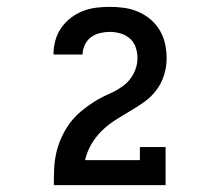

<svg xmlns="http://www.w3.org/2000/svg" viewBox="-20 -863 640 560"><path d="M137 -323V-324Q137 -347 138 -371Q139 -395 144.5 -418.5Q150 -442 160 -463.5Q170 -485 184 -504Q198 -523 216.5 -538.5Q235 -554 255 -566.5Q275 -579 297 -588.5Q319 -598 338.5 -612Q358 -626 369.5 -648Q381 -670 381 -693Q381 -709 376 -724.5Q371 -740 359 -750.5Q347 -761 331.5 -765.5Q316 -770 300 -770Q286 -770 271.5 -766.5Q257 -763 245.5 -754.5Q234 -746 227.5 -732.5Q221 -719 221 -705Q221 -704 221 -704Q221 -704 221 -704H136Q136 -704 136 -704.5Q136 -705 136 -705Q136 -725 141.5 -745Q147 -765 158.5 -781.5Q170 -798 186 -810.5Q202 -823 221 -830.5Q240 -838 260 -840.5Q280 -843 300 -843Q322 -843 343 -840Q364 -837 383.5 -828.5Q403 -820 419 -806.5Q435 -793 446 -774.5Q457 -756 461.5 -735Q466 -714 466 -693Q466 -668 458.5 -644Q451 -620 436 -600Q421 -580 400.5 -565.5Q380 -551 358.5 -538.5Q337 -526 316 -512.5Q295 -499 277 -481.5Q259 -464 246.5 -442.5Q234 -421 228 -396H388V-434H463V-323Z"/></svg>

Font: Iosevka Slab Semibold Extended
Style: Regular
Weight: 600
Width: 7
Monospace: yes
Designer: Belleve Invis
Foundry: Belleve Invis
Version: Version 11.1.0; ttfautohint (v1.8.3)